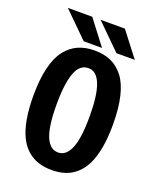

<svg xmlns="http://www.w3.org/2000/svg" viewBox="-161 -976 892 1083"><g transform="rotate(20 285.0 -434.5)"><path d="M510.5 -733.5H400.5L252 -880H398ZM314 -733.5H204L55.5 -880H202ZM42 -348Q42 -445.5 58.8 -515.5Q75.5 -585.5 107.8 -626.8Q140 -668 182.8 -687Q225.5 -706 281.5 -706Q337.5 -706 380 -687Q422.5 -668 454.5 -626.8Q486.5 -585.5 503.2 -515.5Q520 -445.5 520 -348Q520 -269.5 509 -208.8Q498 -148 477.8 -106.8Q457.5 -65.5 427.8 -39Q398 -12.5 362 -0.8Q326 11 281.5 11Q237 11 200.8 -0.8Q164.5 -12.5 134.5 -39Q104.5 -65.5 84.2 -106.8Q64 -148 53 -208.8Q42 -269.5 42 -348ZM380.5 -348Q380.5 -600.5 281.5 -600.5Q249.5 -600.5 227.8 -575.8Q206 -551 194 -494Q182 -437 182 -348Q182 -215 207.5 -154.8Q233 -94.5 281.5 -94.5Q330 -94.5 355.2 -154.8Q380.5 -215 380.5 -348Z"/></g></svg>

Font: League Mono Narrow SemiBold
Style: Regular
Weight: 600
Width: 3
Designer: Tyler Finck
Foundry: The League of Moveable Type / Tyler Finck
Version: Version 2.210